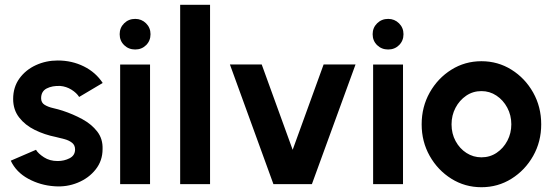

<svg xmlns="http://www.w3.org/2000/svg" viewBox="-20 -770 2314 803"><path d="M207.5 9Q148.5 5 98 -22.5Q47.5 -50 25 -98L130.5 -143.5Q139.5 -128 163.8 -112.2Q188 -96.5 221 -96.5Q248.5 -96.5 271.2 -108.2Q294 -120 294 -145Q294 -163 281.2 -173Q268.5 -183 250 -188Q231.5 -193 214 -197Q166.5 -206.5 125.8 -226.5Q85 -246.5 60 -278.8Q35 -311 35 -356Q35 -405.5 61.2 -441.8Q87.5 -478 130 -497.5Q172.5 -517 221.5 -517Q281 -517 330.8 -492.2Q380.5 -467.5 409.5 -423L311 -364.5Q300.5 -381.5 278.8 -395Q257 -408.5 232 -410.5Q198.5 -412 175.2 -400Q152 -388 152 -359Q152 -340.5 166.8 -331.5Q181.5 -322.5 202.5 -317.8Q223.5 -313 242 -307Q286 -292.5 324.5 -271.5Q363 -250.5 386.8 -219.8Q410.5 -189 409 -146.5Q409 -98 380.2 -61.5Q351.5 -25 305.2 -6Q259 13 207.5 9Z M482.5 -500H607.5V0H482.5ZM545.5 -563Q518 -563 499.2 -581.2Q480.5 -599.5 480.5 -627Q480.5 -654 499.2 -672.5Q518 -691 545.5 -691Q572 -691 590.8 -672.5Q609.5 -654 609.5 -627Q609.5 -599.5 591 -581.2Q572.5 -563 545.5 -563Z M733.5 0V-750H858.5V0Z M1284.5 0H1123.5L941.5 -500.5H1074.5L1204 -143.5L1333.5 -500.5H1467Z M1540.5 -500H1665.5V0H1540.5ZM1603.5 -563Q1576 -563 1557.2 -581.2Q1538.5 -599.5 1538.5 -627Q1538.5 -654 1557.2 -672.5Q1576 -691 1603.5 -691Q1630 -691 1648.8 -672.5Q1667.5 -654 1667.5 -627Q1667.5 -599.5 1649 -581.2Q1630.5 -563 1603.5 -563Z M1993.5 13Q1924.5 13 1867.8 -22.5Q1811 -58 1777.2 -117.8Q1743.5 -177.5 1743.5 -250Q1743.5 -323 1777.2 -383Q1811 -443 1867.8 -478.5Q1924.5 -514 1993.5 -514Q2062.5 -514 2119.2 -478.5Q2176 -443 2209.8 -383Q2243.5 -323 2243.5 -250Q2243.5 -177.5 2209.8 -117.8Q2176 -58 2119.2 -22.5Q2062.5 13 1993.5 13ZM1993.5 -112Q2029 -112 2057.2 -131Q2085.5 -150 2102 -181.5Q2118.5 -213 2118.5 -250Q2118.5 -288 2101.5 -319.8Q2084.5 -351.5 2056.2 -370.2Q2028 -389 1993.5 -389Q1958 -389 1929.8 -369.8Q1901.5 -350.5 1885 -319Q1868.5 -287.5 1868.5 -250Q1868.5 -211 1885.5 -179.8Q1902.5 -148.5 1931 -130.2Q1959.5 -112 1993.5 -112Z"/></svg>

Font: Urbanist
Style: Bold
Weight: 700
Designer: Corey Hu
Foundry: Corey Hu
Version: Version 1.330; ttfautohint (v1.8.4.7-5d5b)